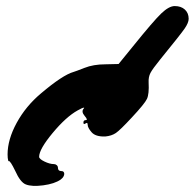

<svg xmlns="http://www.w3.org/2000/svg" viewBox="-20 -859 647 633"><path d="M65 -251Q47 -258 30 -296Q14 -329 9 -328Q8 -326 7 -330Q5 -337 5 -350Q5 -399 35 -454Q65 -509 115 -551Q187 -612 223 -622Q230 -624 258 -635Q288 -647 328 -647L371 -648L419 -707Q486 -790 511.5 -814.5Q537 -839 556 -839Q577 -839 589.5 -827.5Q602 -816 602 -797Q602 -784 588.5 -764.5Q575 -745 509 -664Q483 -632 476 -618.5Q469 -605 470 -587Q472 -549 464.5 -533Q457 -517 414 -471Q376 -430 362 -420.5Q348 -411 327 -409Q295 -408 282 -423Q269 -438 269 -448Q269 -457 262 -452Q255 -447 255 -455Q255 -463 263 -463Q271 -463 259 -477Q247 -491 256 -501Q259 -504 256 -504Q252 -504 236 -495Q198 -474 153.5 -420.5Q109 -367 109 -342Q109 -335 126.5 -326.5Q144 -318 158 -318Q163 -318 167 -314.5Q171 -311 171 -306Q171 -295 182 -295Q189 -295 191 -290Q193 -285 190 -278.5Q187 -272 180 -267Q160 -253 122.5 -248Q85 -243 65 -251Z"/></svg>

Font: Lilach
Style: Regular
Weight: 400
Version: Version 1.0